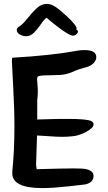

<svg xmlns="http://www.w3.org/2000/svg" viewBox="-20 -962 555 985"><path d="M66 -809Q66 -818 77 -825Q95 -835 119 -865.5Q143 -896 167.5 -919Q192 -942 219 -942Q235 -942 250 -935Q273 -925 323 -878.5Q373 -832 373 -815Q373 -812 371 -810Q380 -807 380 -800Q380 -793 371.5 -786Q363 -779 354 -779Q350 -779 346 -781Q328 -786 287.5 -816Q247 -846 219 -871Q207 -863 190 -838Q173 -813 154.5 -794.5Q136 -776 115 -776Q98 -776 82 -785Q66 -794 66 -809ZM41 -647Q41 -666 44 -666Q242 -677 384 -703Q395 -705 414 -705Q474 -705 474 -669Q474 -652 459 -637Q444 -622 418 -616Q385 -608 361.5 -597Q338 -586 315 -581Q292 -576 240 -576Q181 -576 174 -569Q170 -565 170 -556Q170 -552 172 -531.5Q174 -511 174 -493Q174 -474 171 -445V-349L285 -352H330Q429 -352 450 -340Q460 -334 460 -324Q460 -306 423 -286Q386 -266 352 -263Q326 -260 300 -260Q272 -260 227 -263.5Q182 -267 170 -267L165 -116L168 -94L284 -97Q323 -98 352 -98Q404 -98 419 -95Q460 -86 460 -60Q460 -26 418 -16Q414 -15 332 -6Q249 3 198 3Q43 3 43 -73V-81Q54 -188 54 -312Q54 -404 47.5 -520Q41 -636 41 -647Z"/></svg>

Font: NaniFont Regular
Style: Regular
Weight: 400
Designer: Nanigashitei
Version: Version 1.036